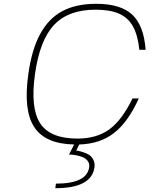

<svg xmlns="http://www.w3.org/2000/svg" viewBox="-20 -740 799 1010"><path d="M370 20H369Q218 17 160 -71.5Q102 -160 129 -350Q147 -480 191.5 -561.5Q236 -643 308 -681.5Q380 -720 486 -720Q615 -720 676 -662.5Q737 -605 746 -478H713Q705 -555 679.5 -601Q654 -647 606.5 -668Q559 -689 482 -689Q340 -689 264.5 -609Q189 -529 164 -350Q139 -171 191.5 -91Q244 -11 387 -11Q488 -11 554.5 -59Q621 -107 677 -222H710Q654 -98 580 -40.5Q506 17 397 20L381 52Q385 52 392 53.5Q399 55 417 60.5Q435 66 448.5 74.5Q462 83 471 100.5Q480 118 477 140Q462 250 271 250L274 226Q437 226 449 140Q452 120 440.5 105.5Q429 91 409.5 84.5Q390 78 373.5 75.5Q357 73 343 73Z"/></svg>

Font: Fivo Sans Thin
Style: Regular
Weight: 250
Foundry: Alexander Slobzheninov
Version: 1.0